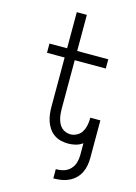

<svg xmlns="http://www.w3.org/2000/svg" viewBox="-140 -808 780 1104"><g transform="rotate(15 250.0 -256.0)"><path d="M292 223V168H297Q320 168 341.5 161Q363 154 378.5 137.5Q394 121 400.5 99Q407 77 407 55V-17Q388 -3 366 2.5Q344 8 321 8Q299 8 277 2.5Q255 -3 237 -16Q219 -29 206.5 -47.5Q194 -66 187 -87Q180 -108 177.5 -130Q175 -152 175 -174V-465H70V-520H175V-735H235V-520H420V-465H235V-174Q235 -160 236.5 -145.5Q238 -131 241.5 -117Q245 -103 251.5 -90Q258 -77 268.5 -67Q279 -57 293 -52Q307 -47 321 -47Q340 -47 358 -56.5Q376 -66 386.5 -82Q397 -98 401.5 -117Q406 -136 407 -156V-169H467V55Q467 77 463 99.5Q459 122 449 142.5Q439 163 422.5 179Q406 195 385.5 205Q365 215 342.5 219Q320 223 297 223Z"/></g></svg>

Font: Iosevka Custom Light
Style: Regular
Weight: 300
Monospace: yes
Designer: Belleve Invis
Foundry: Belleve Invis
Version: Version 27.3.5